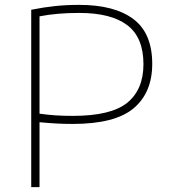

<svg xmlns="http://www.w3.org/2000/svg" viewBox="-20 -767 697 787"><path d="M108 0V-727Q160.5 -737.5 206.2 -742.2Q252 -747 305 -747Q449 -747 526.5 -689Q604 -631 604 -505Q604 -387.5 527.8 -323.2Q451.5 -259 278 -259Q242 -259 210.8 -260.8Q179.5 -262.5 142 -266V0ZM278 -292Q435.5 -292 501.8 -346Q568 -400 568 -504Q568 -613.5 501.8 -663.8Q435.5 -714 305 -714Q257 -714 217.5 -710.5Q178 -707 142 -700V-301Q174.5 -296.5 206.8 -294.2Q239 -292 278 -292Z"/></svg>

Font: Encode Sans SC Expanded Thin
Style: Regular
Weight: 250
Width: 7
Designer: Multiple Designers
Foundry: Impallari Type
Version: Version 3.002